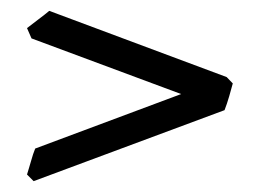

<svg xmlns="http://www.w3.org/2000/svg" viewBox="-20 -459 479 354"><path d="M409.2 -305.2Q406.7 -295.9 402.6 -281.5Q398.4 -267.1 394 -255.9L42 -125L29.8 -137.2Q31.2 -142.1 33.2 -148.4Q35.2 -154.8 37.1 -161.6Q39.1 -168.5 41 -174.6Q43 -180.7 44.9 -185.1L314 -285.6L38.1 -388.2L29.8 -407.2Q41 -416 51.5 -423.8Q62 -431.6 70.8 -439L397.9 -316.9Z"/></svg>

Font: Gentium Plus Am
Style: Regular
Weight: 400
Designer: J. Victor Gaultney, Annie Olsen, Iska Routamaa, Becca Hirsbrunner
Foundry: SIL International
Version: Version 5.000